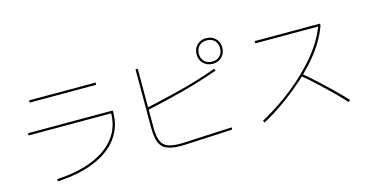

<svg xmlns="http://www.w3.org/2000/svg" viewBox="-85 -1232 3171 1661"><g transform="rotate(-15 1500.0 -401.5)"><path d="M872 -438V-418H120V-438ZM798 -710V-690H202V-710ZM261 31V11Q355 6 435.5 -10Q516 -26 582.5 -53.5Q649 -81 700.5 -118Q752 -155 787.5 -202Q823 -249 841 -304Q859 -359 859 -422V-438H879V-422Q879 -290 805 -191.5Q731 -93 593 -36Q455 21 261 31Z M1834 -31V-11L1404 10Q1309 14 1256 -4.5Q1203 -23 1182 -72Q1161 -121 1161 -207V-731H1181V-207Q1181 -127 1199.5 -82.5Q1218 -38 1266 -22Q1314 -6 1404 -10ZM1169 -362 1165 -382Q1332 -418 1496 -460Q1660 -502 1820 -560L1828 -542Q1666 -484 1501.5 -441Q1337 -398 1169 -362ZM1820 -604Q1770 -604 1737.5 -636.5Q1705 -669 1705 -719Q1705 -769 1737.5 -801.5Q1770 -834 1820 -834Q1870 -834 1902.5 -801.5Q1935 -769 1935 -719Q1935 -669 1902.5 -636.5Q1870 -604 1820 -604ZM1820 -624Q1863 -624 1889 -650Q1915 -676 1915 -719Q1915 -762 1889 -788Q1863 -814 1820 -814Q1777 -814 1751 -788Q1725 -762 1725 -719Q1725 -676 1751 -650Q1777 -624 1820 -624Z M2121 2 2111 -16Q2153 -38 2211 -74Q2269 -110 2335 -157.5Q2401 -205 2468 -264Q2535 -323 2597 -390.5Q2659 -458 2708 -533Q2757 -608 2786 -689L2793 -680H2220V-700H2805V-683Q2776 -601 2726 -524Q2676 -447 2613 -378.5Q2550 -310 2481.5 -250.5Q2413 -191 2346.5 -142Q2280 -93 2221.5 -56.5Q2163 -20 2121 2ZM2869 19Q2851 -2 2818.5 -35Q2786 -68 2746 -107Q2706 -146 2665.5 -184Q2625 -222 2590 -253Q2555 -284 2532 -301L2544 -317Q2567 -300 2602.5 -268.5Q2638 -237 2679 -199Q2720 -161 2760.5 -122Q2801 -83 2833.5 -49.5Q2866 -16 2885 5Z"/></g></svg>

Font: Murecho Thin
Style: Regular
Weight: 100
Designer: Neil Summerour
Foundry: Positype
Version: Version 1.010